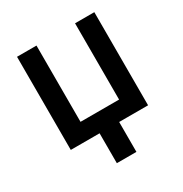

<svg xmlns="http://www.w3.org/2000/svg" viewBox="-168 -672 926 974"><g transform="rotate(-30 295.0 -184.5)"><path d="M521.3 -545.5H408.4V-98.7H182.5V-545.5H68.5V0H237.2V175.1H351.9V0H521.3Z"/></g></svg>

Font: Magic Ui Pro Semi Bold
Style: Regular
Weight: 600
Designer: Stefan Endress, Andreas Faust
Version: Version 1.000;FEAKit 1.0